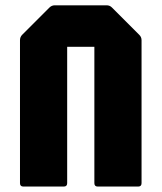

<svg xmlns="http://www.w3.org/2000/svg" viewBox="-20 -686 594 706"><path d="M181.5 -666.5H372Q384 -666.5 392 -658L492 -558Q500.5 -550 500.5 -538V-12.5Q500.5 0 488 0H339.5Q327 0 327 -12.5V-514H227V-12.5Q227 0 214.5 0H66Q53.5 0 53.5 -12.5V-538Q53.5 -550 61.5 -558L161.5 -658Q170 -666.5 181.5 -666.5Z"/></svg>

Font: Jaro 24pt
Style: Regular
Weight: 400
Designer: Agyei Archer, Celine Hurka, Mirko Velimirović
Version: Version 1.000